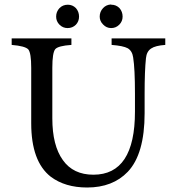

<svg xmlns="http://www.w3.org/2000/svg" viewBox="-20 -821 775 855"><path d="M474 -801 476 -800Q497 -800 512 -785Q526 -769 526 -747Q526 -726 511 -711Q496 -696 475 -696Q454 -696 439 -712Q424 -727 424 -747Q424 -769 439 -785Q453 -800 474 -801ZM282 -800Q303 -800 318 -785Q332 -769 332 -747Q332 -726 318 -711Q303 -696 281 -696Q260 -696 245 -711Q230 -726 230 -747Q230 -769 245 -785Q260 -800 282 -800ZM716 -650V-621Q672 -618 653 -605Q633 -592 630 -562Q624 -506 624 -404V-317Q624 -135 549 -56Q482 14 368 14Q270 14 206 -34Q119 -102 119 -272V-519Q119 -585 106 -601Q92 -616 32 -621V-650H298V-621Q239 -617 226 -602Q213 -586 213 -519V-294Q213 -173 260 -108Q306 -43 396 -43Q581 -43 581 -324V-404Q581 -515 573 -565Q569 -594 549 -606Q529 -617 477 -621V-650Z"/></svg>

Font: Pochaevsk
Style: Regular
Weight: 400
Version: Version 1.210; ttfautohint (v1.8.4.7-5d5b)